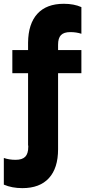

<svg xmlns="http://www.w3.org/2000/svg" viewBox="-71 -768 490 1013"><path d="M-50.8 206.1V65.4Q-22.9 75.2 11.7 75.2Q46.4 75.2 62.3 58.8Q78.1 42.5 78.1 6.8V0H77.1V-381.8H-5.9V-503.9H77.1V-543Q78.1 -642.6 126.2 -695.3Q174.3 -748 265.6 -748Q319.3 -748 358.4 -730.5V-589.8Q332 -598.6 299.8 -598.6Q266.1 -598.6 250.7 -582.8Q235.4 -566.9 235.4 -532.2V-503.9H358.4V-381.8H235.4V19.5Q235.4 119.1 187 171.9Q138.7 224.6 46.9 224.6Q-7.8 224.6 -50.8 206.1Z"/></svg>

Font: Wanted Sans ExtraBold
Style: Regular
Weight: 800
Designer: Original Design by Kil Hyung-jin and Kang Hanbin, Wanted Lab, Inc; Hangeul from Source Han Sans by Jang Soo-young and Ka
Foundry: Wanted Lab, Inc.
Version: Version 1.003